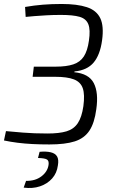

<svg xmlns="http://www.w3.org/2000/svg" viewBox="-20 -718 585 965"><path d="M290 -698Q368 -698 416.5 -682Q465 -666 484 -626.5Q503 -587 493 -515Q483 -442 450.5 -403.5Q418 -365 355 -359L353 -355Q427 -348 451.5 -300Q476 -252 464 -169Q455 -100 429.5 -61.5Q404 -23 356 -7.5Q308 8 228 8Q183 8 143.5 6Q104 4 68.5 -0.5Q33 -5 0 -12L10 -59Q42 -56 96 -51.5Q150 -47 219 -47Q278 -47 314.5 -58Q351 -69 371 -99Q391 -129 399 -184Q407 -243 396 -274.5Q385 -306 351.5 -319Q318 -332 257 -332H144L150 -383H260Q314 -383 348.5 -394.5Q383 -406 401.5 -434.5Q420 -463 427 -514Q435 -568 424 -596Q413 -624 380 -633.5Q347 -643 286 -643Q246 -643 212.5 -641Q179 -639 153 -637Q127 -635 109 -633L106 -683Q152 -691 196 -694.5Q240 -698 290 -698ZM179 45Q213 42 235.5 47.5Q258 53 267 68.5Q276 84 271 113Q266 152 242 179Q218 206 181 218.5Q144 231 99 225L111 191Q157 192 188 168.5Q219 145 224 111Q227 91 216.5 84Q206 77 171 76Z"/></svg>

Font: Exo 2 Light
Style: Italic
Weight: 300
Italic angle: -8°
Designer: Natanael Gama
Foundry: Natanael Gama
Version: Version 2.010